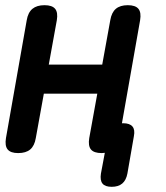

<svg xmlns="http://www.w3.org/2000/svg" viewBox="-20 -580 640 740"><path d="M50 10Q21 10 9.5 -4Q-2 -18 3 -48L83 -502Q88 -532 105 -546Q122 -560 151.5 -560Q181 -560 192.5 -546Q204 -532 199 -502L168 -331H374L405 -502Q410 -532 426.5 -546Q443 -560 472.5 -560Q502 -560 513.5 -546Q525 -532 520 -502L450 -105H455Q480 -105 490.5 -92.5Q501 -80 496 -55L471 89Q466 115 451 127.5Q436 140 410.5 140Q385 140 375 127.5Q365 115 369 89L384 9Q378 10 372 10Q342 10 330.5 -4Q319 -18 324 -48L355 -219H149L118 -48Q113 -18 96.5 -4Q80 10 50 10Z"/></svg>

Font: Maple Mono SemiBold
Style: Italic
Weight: 600
Italic angle: -10°
Monospace: yes
Designer: subframe7536
Version: Version 7.000